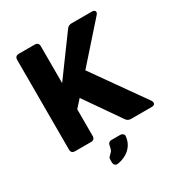

<svg xmlns="http://www.w3.org/2000/svg" viewBox="-196 -807 1073 1138"><g transform="rotate(-30 340.0 -238.0)"><path d="M98 0Q71 0 71 -27V-640Q71 -667 98 -667H206Q233 -667 233 -640V-388L425 -650Q437 -667 458 -667H597Q614 -667 618.5 -657Q623 -647 611 -634L390 -385L639 -33Q648 -19 643 -9.5Q638 0 622 0H480Q459 0 447 -18L279 -260L233 -209V-27Q233 0 206 0ZM282 191Q268 193 260.5 185.5Q253 178 253 165V148Q253 136 259 130Q265 124 273 116Q281 110 285 99.5Q289 89 291 77Q294 50 318 50H376Q389 50 396.5 57Q404 64 402 76Q396 122 364.5 152Q333 182 282 191Z"/></g></svg>

Font: Pitagon Sans
Style: Bold
Weight: 700
Designer: Travis Tran
Foundry: Pitagon
Version: Version 1.001; ttfautohint (v1.8.4.7-5d5b);gftools[0.9.26]